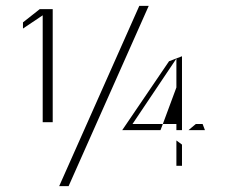

<svg xmlns="http://www.w3.org/2000/svg" viewBox="-20 -592 787 652"><path d="M58 -495 125 -540V-177H159V-561H115L58 -516ZM181 40H213L485 -572H453ZM395 -150H525L533 -171H430L579 -393V-295V-171V-150H598V-401L554 -384ZM533 -171H579V-295ZM579 -29H598V-101L579 -115ZM620 -150H676L668 -171H645Z"/></svg>

Font: Charger Static
Style: Regular
Weight: 1000
Designer: Jasper
Foundry: KineticPlasma Fonts/Cannot Into Space Fonts
Version: Version 1.1